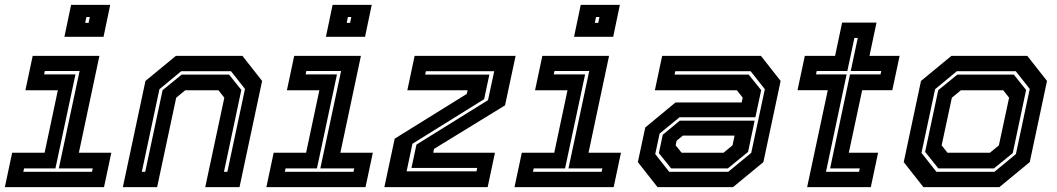

<svg xmlns="http://www.w3.org/2000/svg" viewBox="-22 -770 4348 790"><path d="M243 -618.5 270.5 -750H431.5L404 -618.5ZM328.5 -676H342.5L347.5 -700H333.5ZM-2 0 28 -141.5H161.5L216 -398.5H82.5L112.5 -540H387L302.5 -141.5H436L406 0ZM74 -63H356.5L359.5 -77H220L305.5 -478H162.5L159.5 -464H288.5L206 -77H77Z M483.5 0 576.5 -437 701.5 -540H975.5L1056.5 -437L963.5 0H822.5L901 -368L877 -398.5H740L703 -368L624.5 0ZM561.5 -63H575.5L647 -399L725.5 -463H920.5L971 -400L899.5 -63H913.5L986 -404L928.5 -477H723.5L634 -403Z M1319 -618.5 1346.5 -750H1507.5L1480 -618.5ZM1404.5 -676H1418.5L1423.5 -700H1409.5ZM1074 0 1104 -141.5H1237.5L1292 -398.5H1158.5L1188.5 -540H1463L1378.5 -141.5H1512L1482 0ZM1150 -63H1432.5L1435.5 -77H1296L1381.5 -478H1238.5L1235.5 -464H1364.5L1282 -77H1153Z M1651 -65H1938.5L1941.5 -79H1671L1691.5 -175L1986 -358L2011.5 -477H1730.5L1727.5 -463H1991.5L1970 -362L1675 -178.5ZM1559.5 0 1602 -199.5 1898.5 -383.5 1902 -398.5H1654L1684 -540H2099.5L2056 -336.5L1764 -157.5L1760.5 -141.5H2014.5L1984.5 0Z M2340 -618.5 2367.5 -750H2528.5L2501 -618.5ZM2425.5 -676H2439.5L2444.5 -700H2430.5ZM2095 0 2125 -141.5H2258.5L2313 -398.5H2179.5L2209.5 -540H2484L2399.5 -141.5H2533L2503 0ZM2171 -63H2453.5L2456.5 -77H2317L2402.5 -478H2259.5L2256.5 -464H2385.5L2303 -77H2174Z M2683.5 0 2602.5 -103 2633 -245.5 2757.5 -348.5H3029.5L3034 -368L3010 -398.5H2672.5L2702.5 -540H3109L3190 -437L3119 -103L2994 0ZM2739.5 -77 2689 -140 2705 -215.5 2775 -273.5H3083L3056 -145L2972.5 -77ZM2731.5 -63H2974.5L3069 -141L3125 -403L3066.5 -477H2756.5L2753.5 -463H3058.5L3110 -399L3086 -287.5H2774L2692 -220.5L2674 -136ZM2782.5 -141.5H2955L2992 -172L3000.5 -212H2787.5L2762 -191L2758 -172Z M3299 0 3384 -399H3259.5L3289.5 -540H3414L3443 -677H3584.5L3555.5 -540H3679.5L3649.5 -399H3525.5L3470.5 -141.5H3591L3561 0ZM3376.5 -63H3512.5L3515.5 -77H3393.5L3475.5 -464H3601L3604 -478H3478.5L3507.5 -614H3493.5L3464.5 -478H3338.5L3335.5 -464H3461.5Z M3777.5 0 3696.5 -103 3767.5 -437 3892.5 -540H4205L4286 -437L4215 -103L4090 0ZM3831 -63H4069.5L4158 -136L4215 -404L4157.5 -477H3915L3825.5 -403L3769.5 -141ZM3839 -77 3784.5 -145 3838.5 -399 3917 -463H4149.5L4200 -400L4145 -140L4067.5 -77ZM3876.5 -141.5H4051L4088 -172L4130 -368L4106 -398.5H3931.5L3894.5 -368L3852.5 -172Z"/></svg>

Font: Tourney
Style: Bold Italic
Weight: 700
Italic angle: -12°
Version: Version 1.015